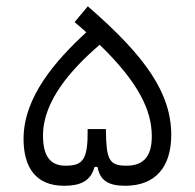

<svg xmlns="http://www.w3.org/2000/svg" viewBox="-20 -595 626 617"><path d="M186 2C237.8 2 271.5 -12.7 283.7 -58.6H293.5C300.8 -16.6 326.2 2 382.3 2C480 2 530.3 -59.1 530.3 -161.1C530.3 -293.5 450.7 -411.6 262.2 -574.7L219.7 -523.9C232.9 -512.7 245.6 -502 257.3 -491.2C159.7 -401.4 55.7 -283.7 55.7 -148.9C55.7 -57.6 94.7 2 186 2ZM300.3 -451.2C427.2 -328.1 466.8 -239.7 467.8 -159.7C468.8 -83.5 433.1 -62.5 385.7 -62.5C329.1 -62.5 321.3 -84 320.3 -180.2H261.7C262.7 -82 247.1 -62.5 190.4 -62.5C143.1 -62.5 118.2 -91.3 118.2 -159.7C118.2 -270.5 208.5 -372.1 300.3 -451.2Z"/></svg>

Font: Cascadia Mono NF Light
Style: Regular
Weight: 300
Monospace: yes
Designer: Aaron Bell
Foundry: Saja Typeworks
Version: Version 2404.023